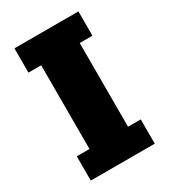

<svg xmlns="http://www.w3.org/2000/svg" viewBox="-150 -658 646 733"><g transform="rotate(-30 173.0 -291.5)"><path d="M32 0V-107H88V-476H32V-583H314V-476H258V-107H314V0Z"/></g></svg>

Font: Rokkitt SemiBold ExtraBold
Style: Regular
Weight: 800
Version: Version 3.103